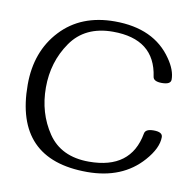

<svg xmlns="http://www.w3.org/2000/svg" viewBox="-63 -552 635 627"><g transform="rotate(10 255.0 -238.0)"><path d="M485.4 -142.6Q485.4 -106 447.3 -63Q381.3 11.7 264.6 11.7Q24.4 11.7 24.4 -235.8Q24.4 -346.2 90.8 -417.2Q157.2 -488.3 269 -488.3Q399.4 -488.3 459.5 -400.4Q484.4 -364.7 484.4 -333.5Q484.4 -316.9 454.6 -316.9Q426.8 -316.9 424.8 -332.5Q407.7 -454.1 269 -454.1Q176.3 -454.1 130.4 -387.9Q84.5 -321.8 84.5 -236.8Q84.5 -152.3 128.4 -87.4Q172.4 -22.5 264.6 -22.5Q403.8 -22.5 425.8 -144Q428.2 -159.7 455.6 -159.7Q485.4 -159.7 485.4 -142.6Z"/></g></svg>

Font: Gayathri Thin
Style: Regular
Weight: 100
Designer: Binoy Dominic <binoy.domenic@gmail.com>
Foundry: SMC
Version: Version 1.000